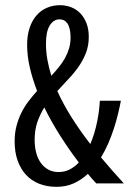

<svg xmlns="http://www.w3.org/2000/svg" viewBox="-20 -703 514 736"><path d="M349.1 0Q333 -16.6 316.9 -36.6Q292.5 -13.7 262.7 -0.2Q232.9 13.2 196.8 13.2Q160.2 13.2 130.4 1.5Q100.6 -10.3 79.8 -32.7Q59.1 -55.2 47.6 -87.4Q36.1 -119.6 36.1 -160.6Q36.1 -192.9 43.2 -220Q50.3 -247.1 62 -270.8Q73.7 -294.4 89.4 -314.9Q105 -335.4 122.1 -354.5Q104.5 -400.4 94.2 -444.6Q84 -488.8 84 -530.8Q84 -568.4 93.8 -596.9Q103.5 -625.5 120.4 -644.5Q137.2 -663.6 160.2 -673.3Q183.1 -683.1 209.5 -683.1Q232.4 -683.1 252.7 -675.3Q272.9 -667.5 287.8 -652.1Q302.7 -636.7 311.5 -614Q320.3 -591.3 320.3 -561.5Q320.3 -527.8 309.3 -499.8Q298.3 -471.7 281.2 -447.3Q264.2 -422.9 242.4 -400.1Q220.7 -377.4 199.7 -354Q222.7 -303.2 254.6 -252.7Q286.6 -202.1 326.2 -150.9Q335 -171.4 341.6 -193.4Q348.1 -215.3 352.5 -237.1Q356.9 -258.8 359.4 -279.1Q361.8 -299.3 362.8 -316.9H443.4Q439 -293.5 432.4 -266.1Q425.8 -238.8 416.5 -210.2Q407.2 -181.6 395 -153.3Q382.8 -125 367.2 -99.6Q388.2 -74.7 409.9 -49.8Q431.6 -24.9 454.6 0ZM204.1 -43.5Q227.5 -43.5 246.8 -53.2Q266.1 -63 282.2 -80.1Q246.1 -127.4 211.9 -180.9Q177.7 -234.4 149.9 -291Q133.3 -264.6 123 -234.4Q112.8 -204.1 112.8 -166.5Q112.8 -140.1 118.7 -117.7Q124.5 -95.2 136.2 -78.9Q147.9 -62.5 165 -53Q182.1 -43.5 204.1 -43.5ZM156.2 -535.2Q156.2 -504.9 161.6 -474.4Q167 -443.8 176.8 -412.6Q191.9 -428.7 205.3 -445.3Q218.8 -461.9 228.8 -479.7Q238.8 -497.6 244.6 -517.1Q250.5 -536.6 250.5 -558.6Q250.5 -578.6 247.1 -592.3Q243.7 -606 237.8 -614Q231.9 -622.1 224.4 -625.5Q216.8 -628.9 208.5 -628.9Q185.5 -628.9 170.9 -605.7Q156.2 -582.5 156.2 -535.2Z"/></svg>

Font: Crushed
Style: Regular
Weight: 400
Width: 3
Designer: Astigmatic (AOETI)
Foundry: Astigmatic (AOETI)
Version: Version 001.000